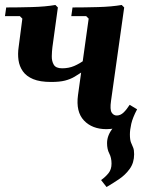

<svg xmlns="http://www.w3.org/2000/svg" viewBox="-41 -510 591 773"><path d="M511 -70Q493 -36 487.5 -11.5Q482 13 482 31Q482 53 486.5 64Q491 75 495 84Q499 93 499 111Q499 145 481.5 169.5Q464 194 438 211.5Q412 229 388 243L366 215Q384 202 396 187Q408 172 408 149Q408 125 399 108Q390 91 390 66Q390 33 416.5 2Q443 -29 501 -70ZM388 10Q330 10 297 -25Q264 -60 273 -127L316 -435L306 -445H246L251 -480Q298 -480 353.5 -481.5Q409 -483 449 -490L459 -480L406 -104Q401 -69 408.5 -57Q416 -45 429 -45Q444 -45 456.5 -57Q469 -69 481 -88L511 -70Q488 -24 457 -7Q426 10 388 10ZM165 -180Q120 -180 92.5 -191.5Q65 -203 51 -223Q37 -243 33.5 -268Q30 -293 34 -320L49 -435L39 -445H-21L-16 -480Q31 -480 86.5 -481.5Q142 -483 182 -490L192 -480L170 -320Q168 -304 167.5 -284Q167 -264 175.5 -249.5Q184 -235 209 -235Q236 -235 258 -244.5Q280 -254 300 -269L294 -223Q276 -211 259 -201Q242 -191 220.5 -185.5Q199 -180 165 -180Z"/></svg>

Font: Brygada 1918
Style: Bold Italic
Weight: 700
Italic angle: -8°
Designer: Mateusz Machalski | Borys Kosmynka | Przemek Hoffer
Foundry: NIEPODLEGLA 2018
Version: Version 3.006